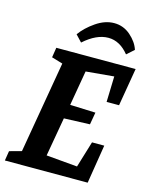

<svg xmlns="http://www.w3.org/2000/svg" viewBox="-126 -877 749 954"><g transform="rotate(15 248.0 -400.0)"><path d="M406 -412 410 -544 266 -531 235 -351 366 -346 355 -283 222 -278 187 -78 347 -64 388 -199H451L419 0H-7L1 -50L63 -67L144 -539L87 -556L95 -607H503L470 -412ZM175 -698Q202 -736 248.5 -768Q295 -800 342 -800Q390 -800 426.5 -768Q463 -736 475 -698L438 -665Q392 -722 333 -722Q272 -722 207 -664Z"/></g></svg>

Font: Grenze SemiBold
Style: Italic
Weight: 600
Italic angle: -10°
Designer: Renata Polastri
Foundry: Omnibus-Type
Version: Version 1.002; ttfautohint (v1.8)